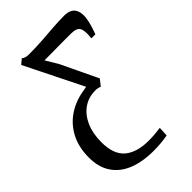

<svg xmlns="http://www.w3.org/2000/svg" viewBox="-277 -648 979 979"><g transform="rotate(-45 212.5 -158.0)"><path d="M222.5 247.5Q142 247.5 84.2 223.8Q26.5 200 -4.2 153.5Q-35 107 -35 38Q-35 -36 -6.2 -91.2Q22.5 -146.5 73.8 -180.2Q125 -214 191.5 -223.5Q198 -225 202.2 -225.8Q206.5 -226.5 210.5 -227L55 -540L81.5 -562Q89.5 -555 99.5 -552.5Q109.5 -550 122.5 -550Q170 -550 216.8 -553.2Q263.5 -556.5 306.8 -559.8Q350 -563 387.5 -563Q434.5 -563 450.5 -533.5Q466.5 -504 454.5 -452.5Q449 -429.5 443.5 -413Q438 -396.5 433 -383H404Q410 -432 399.5 -452.8Q389 -473.5 348.5 -473.5Q321 -473.5 288.8 -473.5Q256.5 -473.5 222.5 -473Q188.5 -472.5 155.5 -472.5L194.5 -408L290 -208L263.5 -174.5Q255 -178 247.5 -179.5Q240 -181 230 -181Q181 -181 144 -155Q107 -129 86.2 -82.2Q65.5 -35.5 65.5 27.5Q65.5 115.5 111 154Q156.5 192.5 239.5 193Q264.5 193 285.5 191.2Q306.5 189.5 328 186.5L325.5 238.5Q302 243 276.8 245.2Q251.5 247.5 222.5 247.5Z"/></g></svg>

Font: Merriweather 28pt
Style: Italic
Weight: 400
Italic angle: -7.8°
Version: Version 2.101